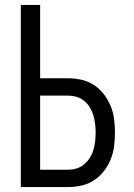

<svg xmlns="http://www.w3.org/2000/svg" viewBox="-20 -755 540 775"><path d="M64 0V-735H142V-439H254Q282 -439 309 -433Q336 -427 359 -412Q382 -397 399 -375Q416 -353 426.5 -327.5Q437 -302 440.5 -274.5Q444 -247 444 -220Q444 -192 440.5 -164.5Q437 -137 426.5 -111.5Q416 -86 399 -64Q382 -42 359 -27Q336 -12 309 -6Q282 0 254 0ZM142 -70H254Q272 -70 289 -75Q306 -80 319.5 -91.5Q333 -103 342.5 -118Q352 -133 357 -150Q362 -167 364 -184.5Q366 -202 366 -220Q366 -237 364 -254.5Q362 -272 357 -289Q352 -306 342.5 -321.5Q333 -337 319.5 -348Q306 -359 289 -364Q272 -369 254 -369H142Z"/></svg>

Font: Iosevka Fuck
Style: Regular
Weight: 400
Monospace: yes
Designer: Belleve Invis
Foundry: Belleve Invis
Version: Version 28.0.7; ttfautohint (v1.8.3)